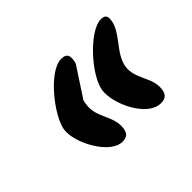

<svg xmlns="http://www.w3.org/2000/svg" viewBox="-78 -581 655 655"><g transform="rotate(-45 249.5 -253.0)"><path d="M92 -250C83 -192 144 -79 203 -79C225 -79 235 -87 238 -109C246 -163 197 -200 206 -256C207 -261 208 -273 209 -273L279 -380C279 -380 282 -389 282 -392C286 -416 279 -427 255 -427C195 -427 101 -307 92 -250ZM279 -253C270 -193 324 -79 389 -79C411 -79 422 -88 425 -110C433 -162 384 -199 392 -253C401 -309 461 -345 469 -398C472 -417 467 -427 447 -427C390 -427 288 -314 279 -253Z"/></g></svg>

Font: Asimov Print
Style: Regular
Weight: 500
Designer: Google
Version: Version 2.000980: 2014